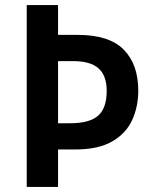

<svg xmlns="http://www.w3.org/2000/svg" viewBox="-20 -734 603 754"><path d="M523 -378Q523 -315 499 -262.5Q475 -210 420.5 -178.5Q366 -147 275 -147H208V0H85V-714H208V-597H285Q409 -597 466 -539Q523 -481 523 -378ZM256 -250Q331 -250 365 -279.5Q399 -309 399 -377Q399 -437 367 -465.5Q335 -494 267 -494H208V-250Z"/></svg>

Font: Noto Sans Malayalam SemiCondensed SemiBold
Style: Regular
Weight: 600
Width: 4
Designer: Jelle Bosma - Monotype Design Team
Foundry: Monotype Imaging Inc.
Version: Version 2.104; ttfautohint (v1.8.4.7-5d5b)